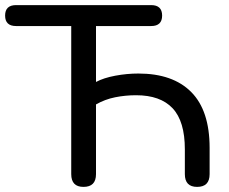

<svg xmlns="http://www.w3.org/2000/svg" viewBox="-23 -725 897 752"><path d="M304 7Q256 7 256 -43V-623H40Q-3 -623 -3 -664Q-3 -705 40 -705H569Q612 -705 612 -664Q612 -623 569 -623H353V-404Q383 -420 428.5 -428.5Q474 -437 519 -437Q654 -437 726 -364.5Q798 -292 798 -146V-43Q798 7 749 7Q701 7 701 -43V-140Q701 -250 653 -301Q605 -352 510 -352Q468 -352 428 -344Q388 -336 353 -316V-43Q353 7 304 7Z"/></svg>

Font: Chiron GoRound TC
Style: Regular
Weight: 400
Designer: Ryoko NISHIZUKA 西塚涼子 (kana, bopomofo & ideographs); Paul D. Hunt (Latin, Greek & Cyrillic); Sandoll Communications 산돌커뮤니
Foundry: Adobe
Version: Version 1.000;hotconv 1.1.1;makeotfexe 2.6.0